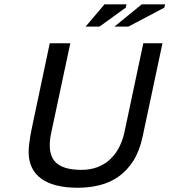

<svg xmlns="http://www.w3.org/2000/svg" viewBox="-20 -863 786 891"><path d="M112.8 0ZM645 -662.1H733.9L642.1 -230Q627.9 -163.6 599.4 -117.9Q570.8 -72.3 531.2 -44.2Q491.7 -16.1 443.1 -3.9Q394.5 8.3 341.3 8.3Q229.5 8.3 171.1 -34.2Q112.8 -76.7 112.8 -159.2Q112.8 -171.9 116.2 -200.9Q119.6 -230 127 -265.1L210.9 -662.1H306.2L217.8 -247.1Q213.9 -230 212.4 -215.1Q210.9 -200.2 210.9 -186.5Q211.9 -127.4 248.5 -101.1Q285.2 -74.7 357.9 -74.7Q397.5 -74.7 430.4 -86.7Q463.4 -98.6 488.5 -121.3Q513.7 -144 531.2 -176.5Q548.8 -209 557.6 -250ZM464.8 -842.8H566.9L563.5 -827.6L441.9 -739.7H377.4ZM637.7 -842.8H746.1L742.7 -827.6L576.2 -739.7H511.2Z"/></svg>

Font: PT Astra Sans
Style: Italic
Weight: 400
Italic angle: -16°
Designer: A.Korolkova, I. Chaeva
Foundry: ParaType Ltd
Version: Version 1.001; ttfautohint (v1.6)